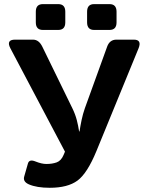

<svg xmlns="http://www.w3.org/2000/svg" viewBox="-20 -892 715 929"><path d="M30.3 -658.2Q8.3 -700.2 53.2 -700.2H139.6Q168 -700.2 184.6 -666.5L330.1 -368.2Q344.2 -339.4 351.6 -311Q358.9 -282.7 362.8 -255.9H364.7Q369.1 -284.2 375 -312.3Q380.9 -340.3 390.6 -368.2L498.5 -666.5Q510.7 -700.2 543.5 -700.2H627.4Q667.5 -700.2 650.4 -658.2L446.8 -161.6Q402.3 -53.2 355 -18.3Q307.6 16.6 220.7 16.6Q157.7 16.6 119.6 0Q89.8 -13.2 97.2 -38.1L115.2 -101.1Q121.6 -123 151.4 -110.8Q181.6 -98.6 204.6 -98.6Q232.9 -98.6 254.4 -106.4Q275.9 -114.3 287.6 -142.1L294.4 -158.2ZM187.5 -747.1Q153.3 -747.1 153.3 -783.7V-835.4Q153.3 -872.1 187.5 -872.1H261.7Q295.9 -872.1 295.9 -835.4V-783.7Q295.9 -747.1 261.7 -747.1ZM435.5 -747.1Q401.4 -747.1 401.4 -783.7V-835.4Q401.4 -872.1 435.5 -872.1H509.8Q543.9 -872.1 543.9 -835.4V-783.7Q543.9 -747.1 509.8 -747.1Z"/></svg>

Font: Istok
Style: Bold
Weight: 700
Designer: Andrey V. Panov
Foundry: Andrey V. Panov
Version: Version 1.0.1